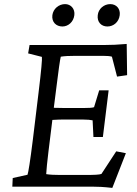

<svg xmlns="http://www.w3.org/2000/svg" viewBox="-20 -909 669 935"><path d="M527 6 593 -163 546 -172 474 -62C463 -58 441 -57 392 -57H272C246 -57 224 -58 205 -61C205 -73 211 -130 216 -171L235 -325C255 -326 273 -327 288 -327H381C405 -327 423 -325 431 -323L435 -242H481L509 -469H463L438 -387C430 -384 412 -383 387 -383H295C280 -383 262 -384 242 -384L257 -502C263 -553 273 -624 276 -633C296 -636 315 -637 345 -637H483C500 -637 515 -636 525 -633L550 -536L599 -543L597 -695C550 -691 523 -690 494 -690H124L117 -649L184 -632C186 -623 181 -566 168 -460L140 -229C127 -124 118 -69 114 -58L42 -42L40 0H431C457 0 482 1 527 6ZM235 -835C231 -802 253 -780 284 -780C312 -780 338 -802 342 -835C346 -866 325 -889 297 -889C266 -889 239 -866 235 -835ZM456 -835C452 -802 473 -780 503 -780C533 -780 559 -802 563 -835C567 -866 547 -889 517 -889C486 -889 459 -866 456 -835Z"/></svg>

Font: TPK Tissa Web
Style: Italic
Weight: 400
Italic angle: -7°
Designer: Jacques Le Bailly, Suppakit Chalermlarp | Katatrad Co.,Ltd.
Foundry: Jacques Le Bailly, Cadson Demak Co.,Ltd.
Version: Version 5.000;Glyphs 3.1.2 (3151)